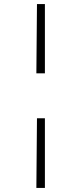

<svg xmlns="http://www.w3.org/2000/svg" viewBox="-20 -845 401 945"><path d="M201 -263V80H159L162 -263ZM201 -825V-484H159L162 -825Z"/></svg>

Font: Yaldevi ExtraLight ExtraLight
Style: Regular
Weight: 250
Version: Version 1.100